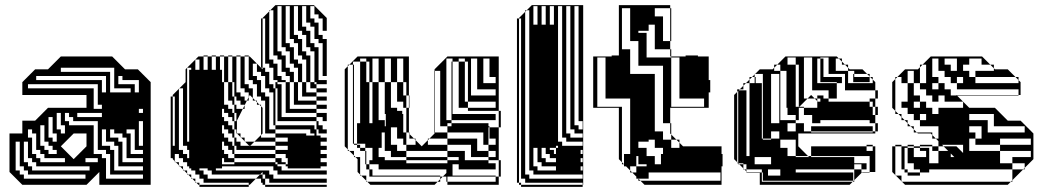

<svg xmlns="http://www.w3.org/2000/svg" viewBox="-20 -720 4065 748"><path d="M67 0 17 -50V-200H67V-250H117L167 -300H317V-350H67V-400L117 -450H167L217 -500H417L467 -450H517L567 -400V0H367V-50L317 0ZM393 -360V-424H121V-408H377V-360ZM505 -360H521V-408H457V-424H441V-392H505ZM489 -360V-376H425V-456H217V-440H409V-360ZM345 -376V-296H377V-312H361V-392H89V-376ZM537 -280V-296H521V-280ZM281 -280V-264H377V-280ZM233 -200V-232H217V-280H201V-216H217V-200ZM201 -168V-200H185V-264H169V-184H185V-168ZM317 -150V-200H267L217 -150L267 -100ZM201 -120V-136H185V-152H169V-168H153V-232H137V-152H153V-136H169V-120ZM537 -120V-136H505V-216H473V-200H489V-120ZM233 -88V-104H153V-120H137V-136H121V-200H105V-216H89V-184H105V-120H121V-104H137V-88ZM425 -216H409V-184H441V-168H457V-88H537V-104H473V-184H457V-200H425ZM361 -88V-104H313V-88ZM393 -216H377V-152H409V-136H425V-56H537V-72H441V-152H425V-168H393ZM329 -56V-72H121V-88H105V-104H89V-168H73V-88H89V-72H105V-56ZM537 -24V-40H409V-120H393V-136H361V-248H265V-264H249V-280H233V-248H249V-232H345V-120H377V-104H393V-24ZM313 -24V-40H89V-56H73V-72H57V-168H41V-56H57V-40H73V-24ZM537 -152V-248H521V-152Z M1013 -616V-632H1003V-616ZM1013 -488H1003V-472H1013ZM741 -488V-448H757V-488ZM709 -168H717V-448H725V-456H709ZM853 -424V-440H845V-424ZM853 -408V-424H845V-408ZM1053 -400H1061V-392H1053ZM661 -312V-328H653V-312ZM661 -296V-312H653V-296ZM893 -240H869V-232H885V-216H893V-200H901V-216H893ZM1003 -200 997 -194V-184H1053V-168H1101V-184H1053V-200ZM661 -136H653V-152H661ZM965 -152V-162L955 -152ZM917 -168V-152H951L953 -150L955 -152H951L935 -168H933V-170L919 -184H917V-186L903 -200H893V-184H901V-168ZM661 -136V-120H653V-136ZM1093 -120H1053V-136H893V-120H1053V-104H1077V-88H1093V-80H1101V-104H1093ZM1003 -50 993 -40H1003V-24H1013V-40H1003ZM1013 -600V-616H1003V-600ZM1013 -584V-600H1003V-584ZM1013 -568V-584H1003V-568ZM1013 -552V-568H1003V-552ZM1013 -536V-552H1003V-536ZM1013 -520V-536H1003V-520ZM1013 -504V-520H1003V-504ZM1013 -488V-504H1003V-488ZM901 -264V-280H893V-312H885V-328H869V-400H853V-408H845V-400H853V-312H869V-296H885V-280H893V-264ZM1013 -280V-296H1003V-280ZM661 -280V-296H653V-280ZM1253 -312V-296H1213V-312H1125V-400H1109V-424H1093V-440H1077V-488H1061V-504H1045V-680H1033L1053 -700H1203L1253 -650V-600H1237V-648H1221V-664H1205V-696H1189V-648H1205V-632H1221V-584H1237V-568H1253V-424H1237V-552H1221V-568H1205V-616H1189V-632H1173V-696H1157V-616H1173V-600H1189V-552H1205V-536H1221V-408H1253V-392H1213V-400H1205V-520H1189V-536H1173V-584H1157V-600H1141V-696H1125V-584H1141V-568H1157V-520H1173V-504H1189V-400H1205V-392H1213V-376H1253V-360H1213V-376H1189V-400H1173V-488H1157V-504H1141V-552H1125V-568H1109V-696H1093V-552H1109V-536H1125V-488H1141V-472H1157V-400H1173V-360H1213V-344H1253V-328H1213V-344H1157V-400H1141V-456H1125V-472H1109V-520H1093V-536H1077V-696H1061V-520H1077V-504H1093V-456H1109V-440H1125V-400H1141V-328H1213V-312ZM661 -264V-280H653V-264ZM1013 -264V-280H1003V-264ZM1013 -248V-264H1003V-248ZM901 -248V-264H893V-248ZM893 -240V-248H885V-264H869V-280H853V-296H845V-264H853V-248H869V-240ZM661 -248V-264H653V-248ZM661 -232V-248H653V-232ZM1013 -232V-248H1003V-232ZM661 -216V-232H653V-216ZM1013 -216V-232H1003V-216ZM661 -200V-216H653V-200ZM1003 -200H1013V-216H1003ZM661 -184V-200H653V-184ZM853 -184H869V-168H885V-152H893V-136H901V-152H893V-184H885V-200H869V-216H853V-232H845V-200H853ZM661 -168V-184H653V-168ZM1029 -216H1053V-200H1173V-192H1205V-200H1189V-216H1053V-232H1045V-360H1029V-376H1013V-424H997V-440H981V-472H965V-424H981V-408H997V-360H1013V-344H1029ZM661 -152V-168H653V-152ZM893 -80V-88H853V-104H845V-80ZM845 -64H821V-56H1029V-40H1045V-24H1253V-8H1029V-24H1013V-8H1003V-24H1013V0H1253V8H1013V0H1003V-8H997V-24H977L993 -40H805V-56H789V-64H757V-56H773V-40H789V-24H977L953 0H949V-8H773V-24H757V-40H741V-56H725V-64H717V-72H709V-88H693V-104H677V-120H661V-104H653V-120H661V-92L665 -88H677V-76L681 -72H693V-60L697 -56H709V-44L713 -40H725V-28L729 -24H741V-12L745 -8H757V0H949V8H757V0H753L745 -8H741V-12L729 -24H725V-28L713 -40H709V-44L697 -56H693V-60L681 -72H677V-76L665 -88H661V-92L653 -100V-104H645V-344H653V-328H661V-344H653V-350L677 -374V-376H679L677 -374V-136H693V-120H709V-104H717V-136H709V-152H693V-376H679L703 -400V-450L753 -500H773V-448H789V-500H773V-504H789V-500H805V-448H821V-500H805V-504H821V-500H837V-448H845V-440H853V-500H837V-504H853V-500H869V-400H885V-344H893V-328H901V-344H893V-400H885V-500H869V-504H885V-500H901V-360H917V-344H933V-328H942L933 -310V-296H926L933 -310V-312H917V-328H893V-312H901V-296H926L903 -250V-200H917V-186L919 -184H933V-170L935 -168H971L965 -162V-152H1053V-136H1101V-152H1053V-168H971L997 -194V-306L991 -312H981V-322L975 -328H965V-338L953 -350L949 -342V-328H942L949 -342V-360H933V-376H917V-500H901V-504H917V-500H933V-392H949V-376H965V-338L975 -328H981V-322L991 -312H997V-306L1003 -300V-296H1013V-328H997V-344H981V-392H965V-408H949V-500H933V-504H949V-500H953L1003 -450V-456H997V-648H1003V-632H1013V-648H1003V-650L1029 -676V-680H1033L1029 -676V-488H1045V-472H1061V-424H1077V-408H1093V-400H1109V-296H1213V-280H1253V-248H1237V-264H1213V-280H1093V-400H1061V-408H1045V-456H1029V-472H1003V-456H1013V-440H1029V-392H1045V-376H1053V-232H1205V-216H1213V-200H1221V-216H1213V-248H1061V-376H1053V-392H1077V-264H1213V-248H1221V-232H1237V-216H1253V-200H1213V-192H1229V-184H1253V-168H1229V-152H1253V-136H1229V-120H1253V-104H1229V-88H1253V-72H1229V-64H1101V-72H1093V-80H1061V-88H1053V-104H893V-120H885V-136H869V-152H853V-168H845V-136H853V-120H869V-104H893V-88H1053V-80H1061V-72H1077V-56H1253V-40H1061V-56H1045V-72H845Z M1695 -396V-420H1673V-396ZM1419 -416V-480H1407V-492H1383V-480H1407V-416ZM1803 -416V-480H1791V-492H1767V-480H1791V-416ZM1695 -300V-324H1673V-300ZM1743 -468H1739V-480H1743ZM1911 -396V-420H1887V-492H1863V-396ZM1911 -348V-372H1839V-492H1815V-348ZM1479 -228H1483V-240H1479ZM1723 -240V-228H1739V-240ZM1887 -204V-224H1883V-204ZM1911 -156V-180H1883V-156ZM1599 -156V-174L1593 -180H1563V-156ZM1911 -108V-132H1883V-156H1863V-204H1723V-228H1673V-204H1723V-180H1839V-132H1883V-108ZM1467 -144H1455V-108H1479V-96H1563V-84H1723V-96H1563V-108H1503V-132H1479V-204H1467ZM1911 -12V-32H1723V-12ZM1695 -12H1685L1695 -22V-32H1419V-36H1695V-32H1705L1695 -22ZM1743 -444H1739V-468H1743ZM1359 -420H1355V-444H1359ZM1743 -420H1739V-444H1743ZM1695 -372V-396H1673V-372ZM1359 -372V-396H1355V-372ZM1743 -372H1739V-396H1743ZM1695 -348V-372H1673V-348ZM1695 -324V-348H1673V-324ZM1359 -324V-348H1355V-324ZM1743 -324H1739V-348H1743ZM1743 -300H1739V-324H1743ZM1359 -300H1355V-324H1359ZM1695 -276V-300H1673V-276ZM1563 -240V-300H1551V-324H1527V-400H1503V-492H1479V-400H1503V-300H1527V-288H1547V-276H1551V-240ZM1695 -252V-276H1673V-252ZM1911 -252H1739V-276H1911ZM1359 -252V-276H1355V-252ZM1455 -492H1431V-400H1455V-252H1479V-240H1483V-276H1479V-400H1455ZM1359 -228H1355V-252H1359ZM1695 -252H1673V-228H1695ZM1563 -240H1551V-204H1563V-180H1575V-198L1573 -200V-204H1563ZM1359 -180V-204H1355V-180ZM1887 -204H1883V-180H1887ZM1743 -300V-288H1803V-300H1767V-352H1743V-348H1739V-372H1743V-352H1791V-324H1803V-300H1911V-324H1803V-352H1767V-416H1743V-396H1739V-420H1743V-416H1791V-352H1803V-416H1767V-480H1743V-492H1719V-252H1739V-240H1883V-228H1887V-224H1923V-96H1931V-32H1923V-96H1883V-108H1815V-156H1723V-180H1653L1673 -200V-204H1671V-444H1673V-420H1695V-444H1673V-450L1723 -500H1923V-288H1931V-224H1923V-288H1743V-276H1739V-300ZM1407 -108H1403V-132H1383V-144H1371V-156H1359V-160H1355V-180H1359V-160H1371V-156H1383V-144H1403V-132H1407ZM1359 -204H1355V-228H1359V-224H1371V-240H1383V-288H1359V-276H1355V-300H1359V-288H1383V-352H1359V-348H1355V-372H1359V-352H1383V-416H1359V-396H1355V-420H1359V-416H1407V-400H1419V-240H1431V-400H1419V-416H1383V-480H1355V-468H1359V-444H1355V-468H1341L1373 -500H1573V-348H1575V-324H1573V-348H1563V-400H1551V-492H1527V-400H1551V-348H1563V-324H1575V-300H1573V-324H1563V-300H1573V-204H1575V-198L1593 -180H1599V-174L1623 -150L1647 -174V-180H1653L1647 -174V-156H1723V-132H1791V-96H1883V-84H1911V-60H1767V-80H1743V-36H1911V-32H1923V0H1723V-12H1719V-32H1705L1719 -46V-60H1455V-80H1419V-96H1431V-144H1403V-160H1371V-224H1359ZM1407 -84H1403V-108H1407ZM1527 -132H1563V-108H1723V-96H1767V-108H1723V-132H1563V-156H1551V-180H1527V-224H1503V-156H1527ZM1407 -84V-80H1419V-60H1431V-36H1419V-60H1407V-80H1403V-84ZM1407 -36V-16L1411 -12H1685L1673 0H1423L1411 -12H1407V-16L1387 -36H1383V-40L1373 -50V-100L1365 -108H1359V-114L1341 -132H1335V-138L1323 -150V-450L1335 -462V-468H1341L1335 -462V-138L1341 -132H1359V-114L1365 -108H1383V-40L1387 -36Z M2010 -616V-632H2002V-616ZM2058 -696V-624H2074V-696ZM2138 -696H2122V-624H2138ZM2090 -696V-624H2106V-696ZM2250 -216V-248H2234V-696H2218V-232H2234V-216ZM2250 -184V-200H2218V-216H2202V-696H2186V-200H2202V-184ZM2250 -152V-168H2186V-184H2170V-696H2154V-168H2170V-152ZM2250 -88V-104H2242V-88ZM2106 -104V-88H2146V-104H2122V-120H2106V-144H2090V-104ZM2250 -56V-72H2242V-56ZM2074 -72V-56H2146V-72H2090V-88H2074V-144H2058V-72ZM2010 -40H2002V-24H2010ZM2010 -600V-616H2002V-600ZM2010 -584V-600H2002V-584ZM2010 -568V-584H2002V-568ZM2010 -552V-568H2002V-552ZM2010 -536V-552H2002V-536ZM2010 -520V-536H2002V-520ZM2010 -504V-520H2002V-504ZM2010 -488V-504H2002V-488ZM2010 -472V-488H2002V-472ZM2010 -456V-472H2002V-456ZM2010 -440V-456H2002V-440ZM2010 -424V-440H2002V-424ZM2010 -408V-424H2002V-408ZM2010 -392V-408H2002V-392ZM2010 -376V-392H2002V-376ZM2010 -360V-376H2002V-360ZM2010 -344V-360H2002V-344ZM2010 -328V-344H2002V-328ZM2010 -312V-328H2002V-312ZM2010 -296V-312H2002V-296ZM2010 -280V-296H2002V-280ZM2010 -264V-280H2002V-264ZM2010 -248V-264H2002V-248ZM2010 -232V-248H2002V-232ZM2010 -216V-232H2002V-216ZM2138 -120H2146V-144H2154V-152H2146V-144H2122V-136H2138ZM2010 -200V-216H2002V-200ZM2010 -184V-200H2002V-184ZM2010 -168V-184H2002V-168ZM2010 -152V-168H2002V-152ZM2010 -136V-152H2002V-136ZM2010 -120V-136H2002V-120ZM2250 -120V-136H2242V-120ZM2010 -104V-120H2002V-104ZM2010 -88V-104H2002V-88ZM2010 -72V-88H2002V-72ZM2010 -56V-72H2002V-56ZM2010 -40V-56H2002V-40ZM2250 8H2010V0H2002V-8H1994V-648H2002V-632H2010V-648H2002V-650L2026 -674V-680H2032L2026 -674V-40H2042V-24H2250V-40H2058V-56H2042V-680H2032L2052 -700H2252V0H2250V-8H2026V-24H2002V-8H2010V0H2250Z M2595 -208V-196L2615 -176H2627V-164L2641 -150H2791V-120H2795V-72H2791V0H2491L2475 -16H2467V-24H2459V-32L2443 -48H2435V-56L2419 -72H2411V-80H2403V-88L2391 -100V-300H2291V-500H2363V-504H2391V-700H2591V-688H2595V-656H2591V-688H2531V-656H2563V-560H2591V-528H2595V-500H2651V-504H2699V-500H2741V-408H2747V-360H2741V-300H2591V-240H2595V-208H2591V-240H2563V-464H2467V-560H2435V-688H2403V-528H2435V-432H2531V-208H2563V-176H2595V-196L2591 -200V-208ZM2507 -600H2467V-592H2499V-496H2595V-500H2591V-528H2531V-624H2507ZM2403 -304V-88L2411 -80V-120H2435V-336H2339V-496H2307V-304ZM2723 -304V-336H2627V-496H2595V-304ZM2627 -144V-164L2615 -176H2595V-144ZM2507 -168H2467V-144H2499V-112H2531V-80H2555V-120H2563V-144H2531V-176H2507ZM2459 -72H2435V-56L2443 -48H2459V-72H2499V-80H2459ZM2507 -24H2467L2475 -16H2787V-48H2507ZM2595 -624V-656H2591V-624ZM2595 -592H2591V-624H2595ZM2595 -560H2591V-592H2595ZM2467 -80V-112H2459V-80Z M2876 -396H2886L2876 -386V-372H2862L2876 -386ZM3092 -396V-468H3080V-496H3048V-468H3080V-396ZM3236 -492V-444H3284V-456L3272 -468H3260V-480L3248 -492ZM3304 -432H3308V-420H3304ZM2984 -240H3016V-432H2984ZM3368 -400H3304V-420H3368ZM2952 -336V-368H2948V-336ZM2952 -272V-304H2948V-272ZM3112 -272V-300H3092V-272ZM2952 -208V-240H2948V-208ZM3080 -176H3020V-144H3048V-112H3080V-108H3132L3128 -112H3080ZM2948 -180H2900V-252H2948V-240H2952V-272H2948V-252H2900V-324H2948V-304H2952V-336H2948V-324H2900V-396H2886L2900 -410V-420H2910L2900 -410V-396H2948V-368H2952V-400H2924V-396H2920V-420H2910L2920 -430V-432H2922L2920 -430V-420H2924V-400H2952V-432H2922L2940 -450H2990L2996 -456V-468H3008L2996 -456V-444H3020V-252H3080V-240H3112V-208H3140V-204H3380V-208H3140V-228H3380V-208H3390V-200H3090V-150L3128 -112H3140V-108H3308V-84H3356V-80H3368V-112H3140V-150H3356V-132H3380V-150H3356V-156H3380V-150H3390V-50H3368V-48H3338L3340 -50H3368V-80H3356V-60H3336V-80H3308V-60H3336V-48H3338L3308 -18V-12H3302L3308 -18V-60H3080V-48H3304V-16H2952V-36H3020V-60H2972V-36H2952V-48H2948V-60H2888V-80H2876V-84H2856V-366L2852 -362V-88L2860 -80H2876V-64L2880 -60H2888V-52L2890 -50H2940V-48H2948V-12H3302L3290 0H2940V-48H2888V-52L2880 -60H2876V-64L2860 -80H2856V-84H2852V-88L2840 -100V-350L2852 -362V-372H2862L2858 -368H2888V-112H2900V-180H2952V-176H2984V-180H2952V-208H2948ZM3380 -396V-410L3370 -420H3368V-422L3358 -432H3308V-444H3284V-396ZM3092 -324V-396H3080V-324ZM3400 -272H3390V-304H3380V-324H3368V-336H3390V-304H3400ZM3208 -336V-368H3144V-496H3112V-336H3126L3094 -304H3112V-300H3164V-326L3154 -336H3126L3140 -350L3154 -336H3164V-326L3166 -324H3176V-336H3164V-348H3188V-336ZM3092 -324H3080V-304H3092V-302L3094 -304H3092ZM3080 -208V-240H3048V-208ZM3092 -252H3080V-272H3048V-300H3044V-444H3020V-468H3008L3040 -500H3240L3248 -492H3260V-480L3272 -468H3284V-456L3290 -450H3340L3358 -432H3368V-422L3370 -420H3380V-410L3390 -400V-368H3400V-336H3390V-368H3272V-400H3260V-396H3240V-400H3176V-420H3260V-400H3272V-432H3188V-420H3176V-444H3188V-432H3208V-464H3188V-444H3176V-468H3188V-464H3208V-496H3176V-492H3188V-468H3176V-492H3164V-396H3240V-336H3208V-324H3368V-304H3380V-272H3390V-240H3400V-208H3390V-240H3368V-252H3176V-240H3144V-272H3092ZM2984 -208V-180H3016V-208ZM2984 -80V-108H2920V-80Z M3540 -396V-444H3516V-396ZM3780 -396H3948V-408L3936 -420H3780V-444H3852V-454L3838 -468H3804V-492H3756V-468H3732V-444H3756V-420H3780ZM3636 -372V-396H3612V-372ZM3636 -324H3612V-348H3588V-372H3564V-396H3540V-348H3564V-324H3588V-300H3612V-276H3636V-300H3732V-324H3660V-348H3636ZM3972 -204V-228H3852V-276H3756V-252H3828V-204ZM3780 -180H3804V-228H3756V-204H3780ZM3996 -156V-180H3876V-156ZM3656 -150H3636V-132H3674L3656 -150H3706L3732 -124V-156H3650ZM3588 -144V-150H3564V-144ZM3684 -108H3698L3684 -122ZM3600 -48H3564V-60H3540V-84H3516V-144H3504V-60H3516V-48H3564V-36H3516V-48H3504V-60H3492V-150H3516V-156H3540V-150H3516V-144H3540V-108H3588V-132H3564V-144H3540V-150H3564V-156H3612V-150H3588V-144H3600V-132H3612V-150H3636V-170L3626 -180H3612V-194L3606 -200H3556L3552 -204H3540V-216L3528 -228H3516V-240L3504 -252H3492V-264L3480 -276H3468V-288L3456 -300V-400L3468 -412V-420H3476L3468 -412V-288L3480 -276H3492V-264L3504 -252H3516V-240L3528 -228H3540V-216L3552 -204H3612V-194L3626 -180H3636V-228H3564V-252H3540V-276H3516V-300H3492V-324H3516V-396H3492V-420H3476L3506 -450H3556L3564 -458V-468H3574L3564 -458V-396H3588V-468H3574L3606 -500H3806L3838 -468H3852V-454L3856 -450H3906L3936 -420H3948V-408L3956 -400V-350H3948V-348H3708L3706 -350H3948V-372H3708V-396H3684V-420H3660V-444H3636V-492H3612V-420H3636V-396H3660V-372H3684V-348H3708L3756 -300H3856L3906 -250H3956L4006 -200V-100L3972 -66V-60H3966L3972 -66V-84H3924V-108H3996V-132H3876V-156H3780V-180H3756V-132H3876V-84H3924V-60H3966L3924 -18V-12H3918L3924 -18V-60H3600ZM3660 -492V-468H3684V-444H3708V-492ZM3708 -420V-396H3732V-420ZM3564 -300V-324H3540V-300ZM3564 -276V-252H3588V-276ZM3636 -108H3600V-84H3636ZM3636 -132H3600V-108H3636ZM3492 -36V-14L3494 -12H3918L3906 0H3506L3494 -12H3492V-14L3470 -36H3468V-38L3456 -50V-150H3468V-156H3492V-150H3468V-38L3470 -36Z"/></svg>

Font: Rubik Broken Fax
Style: Regular
Weight: 400
Designer: Hubert and Fischer, NaN
Foundry: Hubert and Fischer, NaN
Version: Version 2.201